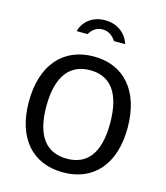

<svg xmlns="http://www.w3.org/2000/svg" viewBox="-138 -1074 1031 1189"><g transform="rotate(15 377.5 -479.0)"><path d="M545 -857C527 -917 471 -968 388 -968C307 -968 251 -921 234 -857H304C317 -879 342 -909 388 -909C429 -909 458 -882 473 -857ZM378 10C573 10 694 -126 694 -360C694 -596 572 -733 379 -733C184 -733 61 -596 61 -359C61 -125 182 10 378 10ZM379 -78C251 -78 173 -164 173 -359C173 -556 251 -645 379 -645C506 -645 582 -557 582 -359C582 -164 507 -78 379 -78Z"/></g></svg>

Font: United Sans Medium
Style: Regular
Weight: 500
Designer: Pablo Impallari, Rodrigo Fuenzalida (Modified by Dan O. Williams)
Version: Version 1.000;PS 001.000;hotconv 1.0.88;makeotf.lib2.5.64775